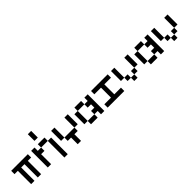

<svg xmlns="http://www.w3.org/2000/svg" viewBox="399 -2656 4535 4535"><g transform="rotate(-45 2666.5 -389.0)"><path d="M222.2 -444.4V0H111.1V-444.4H0V-555.6H555.6V-444.4H444.4V0H333.3V-444.4Z M777.8 -333.3V0H666.7V-555.6H777.8V-444.4H888.9V-333.3ZM1222.2 111.1H1111.1V-444.4H1222.2ZM1111.1 -444.4H888.9V-555.6H1111.1ZM1000 -666.7H888.9V-888.9H1000Z M1888.9 -222.2H1777.8V-555.6H1888.9ZM1555.6 -111.1H1444.4V-222.2H1777.8V-111.1H1666.7V111.1H1555.6ZM1444.4 -222.2H1333.3V-555.6H1444.4Z M2111.1 -111.1H2000V-444.4H2111.1ZM2444.4 -333.3H2333.3V-444.4H2444.4V-555.6H2555.6V0H2444.4V-111.1H2333.3V-222.2H2444.4ZM2333.3 0H2111.1V-111.1H2333.3ZM2333.3 -444.4H2111.1V-555.6H2333.3Z M2888.9 -444.4H2666.7V-555.6H3222.2V-444.4H3000V-111.1H3222.2V0H2666.7V-111.1H2888.9Z M3666.7 0H3555.6V-111.1H3666.7ZM3555.6 -111.1H3444.4V-222.2H3555.6ZM3777.8 -111.1H3666.7V-222.2H3777.8ZM3444.4 -222.2H3333.3V-555.6H3444.4ZM3888.9 -222.2H3777.8V-555.6H3888.9Z M4111.1 -111.1H4000V-444.4H4111.1ZM4444.4 -333.3H4333.3V-444.4H4444.4V-555.6H4555.6V0H4444.4V-111.1H4333.3V-222.2H4444.4ZM4333.3 0H4111.1V-111.1H4333.3ZM4333.3 -444.4H4111.1V-555.6H4333.3Z M5000 0H4888.9V-111.1H5000ZM4888.9 -111.1H4777.8V-222.2H4888.9ZM5111.1 -111.1H5000V-222.2H5111.1ZM4777.8 -222.2H4666.7V-555.6H4777.8ZM5222.2 -222.2H5111.1V-555.6H5222.2Z"/></g></svg>

Font: Pixeloid Mono
Style: Regular
Weight: 400
Monospace: yes
Designer: GGBotNet
Foundry: GGBotNet
Version: 0.5